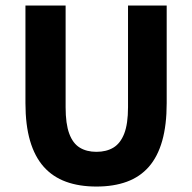

<svg xmlns="http://www.w3.org/2000/svg" viewBox="-20 -672 705 704"><path d="M333.6 12Q270.4 12 221.9 -5.7Q173.3 -23.4 140.2 -60.6Q107.2 -97.8 90.2 -155.8Q73.3 -213.8 73.3 -293.9V-651.8H220.6V-278.7Q220.6 -218.1 233.8 -182.3Q246.9 -146.5 272.2 -130.9Q297.4 -115.3 333.6 -115.3Q370.2 -115.3 396 -130.9Q421.7 -146.5 435.6 -182.3Q449.4 -218.1 449.4 -278.7V-651.8H591.2V-293.9Q591.2 -213.8 574.8 -155.8Q558.4 -97.8 525.9 -60.6Q493.4 -23.4 445.1 -5.7Q396.8 12 333.6 12Z"/></svg>

Font: SourceSans3VF
Style: Regular
Weight: 200
Designer: Paul D. Hunt
Foundry: Adobe
Version: Version 3.052;hotconv 1.1.0;makeotfexe 2.6.0